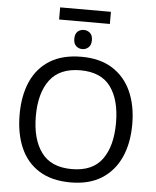

<svg xmlns="http://www.w3.org/2000/svg" viewBox="-64 -1055 909 1119"><g transform="rotate(5 390.5 -495.5)"><path d="M539 -1001V-930H242V-1001ZM392 -882Q412 -882 427.5 -868.5Q443 -855 443 -826Q443 -798 427.5 -784Q412 -770 392 -770Q370 -770 355 -784Q340 -798 340 -826Q340 -855 355 -868.5Q370 -882 392 -882ZM720 -358Q720 -247 682.5 -164.5Q645 -82 572 -36Q499 10 391 10Q280 10 206.5 -36Q133 -82 97 -165Q61 -248 61 -359Q61 -469 97 -551Q133 -633 206.5 -679Q280 -725 392 -725Q499 -725 572 -679.5Q645 -634 682.5 -551.5Q720 -469 720 -358ZM156 -358Q156 -223 213 -145.5Q270 -68 391 -68Q513 -68 569 -145.5Q625 -223 625 -358Q625 -493 569 -569.5Q513 -646 392 -646Q271 -646 213.5 -569.5Q156 -493 156 -358Z"/></g></svg>

Font: Go Noto Kurrent-Regular
Style: Regular
Weight: 400
Designer: Monotype Design Team
Foundry: Monotype Imaging Inc.
Version: Version 2.012; ttfautohint (v1.8.4.7-5d5b)